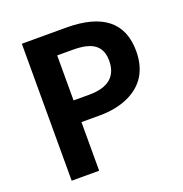

<svg xmlns="http://www.w3.org/2000/svg" viewBox="-132 -857 931 975"><g transform="rotate(-20 333.5 -370.0)"><path d="M90.8 0V-740.2H334Q623 -738.3 624 -507.8Q624 -354.5 495.1 -293.9Q427.7 -262.7 337.9 -262.7H239.3V0ZM239.3 -379.9H328.1Q477.5 -381.8 478.5 -507.8Q478.5 -596.7 393.6 -616.2Q364.3 -623 323.2 -623H239.3Z"/></g></svg>

Font: Taipei Sans TC Beta
Style: Bold
Weight: 700
Designer: JT Foundry
Foundry: JT Foundry
Version: Version 1.000